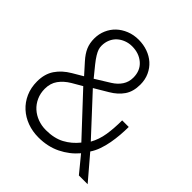

<svg xmlns="http://www.w3.org/2000/svg" viewBox="-196 -848 991 991"><g transform="rotate(45 299.5 -352.5)"><path d="M416 -129 217 -342 162 -310Q127 -289 106.5 -260.5Q86 -232 86 -192Q86 -159 98.5 -131.5Q111 -104 132 -85Q153 -66 181 -55.5Q209 -45 241 -45Q301 -45 343 -67.5Q385 -90 416 -129ZM484 -359H532Q532 -331 529.5 -300Q527 -269 521.5 -238.5Q516 -208 506 -179.5Q496 -151 481 -129L591 0H527L454 -89Q416 -44 362 -17.5Q308 9 241 9Q197 9 159 -5Q121 -19 92.5 -45Q64 -71 47.5 -108Q31 -145 31 -191Q31 -245 56.5 -283Q82 -321 128 -348L184 -381L132 -439Q106 -468 94.5 -495Q83 -522 83 -556Q83 -589 95.5 -618Q108 -647 130 -668Q152 -689 183 -701.5Q214 -714 250 -714Q285 -714 316 -703Q347 -692 370 -671.5Q393 -651 406.5 -621.5Q420 -592 420 -556Q420 -505 397 -471.5Q374 -438 333 -414L259 -370L447 -167Q469 -206 476.5 -253.5Q484 -301 484 -359ZM369 -556Q369 -607 335 -636.5Q301 -666 250 -666Q227 -666 206 -658Q185 -650 169.5 -636Q154 -622 145 -601.5Q136 -581 136 -556Q136 -543 140 -531Q144 -519 154 -502.5Q164 -486 182 -463.5Q200 -441 228 -407L307 -456Q336 -474 352.5 -499Q369 -524 369 -556ZM527 0 454 -89Z"/></g></svg>

Font: Marvel
Style: Regular
Weight: 400
Designer: Carolina Trebol
Foundry: Carolina Trebol
Version: Version 1.001